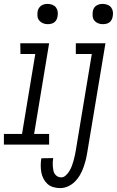

<svg xmlns="http://www.w3.org/2000/svg" viewBox="-52 -742 600 985"><path d="M193 -618Q180 -618 169 -622.5Q158 -627 150 -636Q142 -645 140.5 -657.5Q139 -670 141 -683Q142 -691 147 -699.5Q152 -708 159.5 -713Q167 -718 175.5 -720Q184 -722 192 -722Q205 -722 216.5 -717.5Q228 -713 235 -704Q242 -695 244 -682.5Q246 -670 243 -657Q242 -649 237.5 -640.5Q233 -632 226 -627Q219 -622 210 -620Q201 -618 193 -618ZM200 0H-32V-55H61L129 -465H53L52 -520H200L123 -55H200ZM475 -618Q463 -618 451.5 -622.5Q440 -627 432.5 -636Q425 -645 423.5 -657.5Q422 -670 424 -683Q425 -691 429.5 -699.5Q434 -708 442 -713Q450 -718 458 -720Q466 -722 475 -722Q487 -722 499 -717.5Q511 -713 518 -704Q525 -695 527 -682.5Q529 -670 526 -657Q525 -649 520.5 -640.5Q516 -632 509 -627Q502 -622 493 -620Q484 -618 475 -618ZM257 223Q239 223 221.5 218Q204 213 191.5 201.5Q179 190 171 174.5Q163 159 160 142Q157 125 157 106.5Q157 88 160 70L221 69Q219 80 218.5 90.5Q218 101 219 111Q220 121 221.5 131Q223 141 228.5 149.5Q234 158 242.5 163Q251 168 262 168Q275 168 286 157.5Q297 147 304.5 134.5Q312 122 317 108.5Q322 95 325.5 82Q329 69 332 55.5Q335 42 337 29L419 -465H337V-520H489L396 38Q393 58 388 78Q383 98 376 117.5Q369 137 358.5 155.5Q348 174 332.5 189.5Q317 205 297 214Q277 223 257 223Z"/></svg>

Font: Iosevka Term Curly Lt Obl
Style: Regular
Weight: 300
Italic angle: -9°
Designer: Belleve Invis
Foundry: Belleve Invis
Version: Version 32.3.0